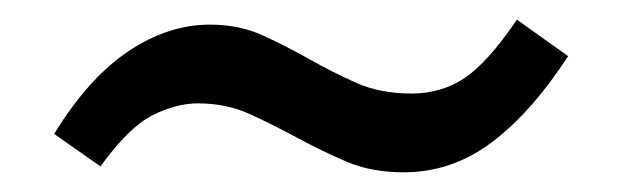

<svg xmlns="http://www.w3.org/2000/svg" viewBox="-20 -368 630 195"><path d="M390 -193Q357 -193 331.5 -204Q306 -215 282 -228Q258 -241 234 -252Q210 -263 181 -263Q159 -263 135 -251Q111 -239 82 -199L35 -232Q70 -289 110.5 -316Q151 -343 193 -343Q223 -343 247 -332Q271 -321 294 -308Q317 -295 341.5 -284Q366 -273 398 -273Q428 -273 451.5 -288.5Q475 -304 505 -348L557 -311Q520 -254 479.5 -223.5Q439 -193 390 -193Z"/></svg>

Font: Zilla Slab Medium
Style: Regular
Weight: 500
Designer: Typotheque.com
Foundry: Typotheque type foundry
Version: Version 1.1; 2017